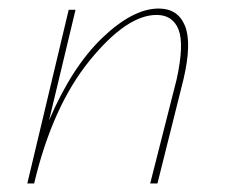

<svg xmlns="http://www.w3.org/2000/svg" viewBox="-20 -430 531 450"><path d="M352 -410Q397 -410 413.5 -369.5Q430 -329 410 -244L349 0H332L394 -244Q412 -326 398.5 -360.5Q385 -395 347 -395Q277 -395 190 -288Q103 -181 60 0H44L141 -407H157L95 -148Q149 -274 220.5 -342Q292 -410 352 -410Z"/></svg>

Font: EauTestInfant Thin
Style: Italic
Weight: 250
Italic angle: -12°
Designer: Christian Thalmann (Catharsis Fonts)
Version: Version 0.001;PS 000.001;hotconv 1.0.88;makeotf.lib2.5.64775